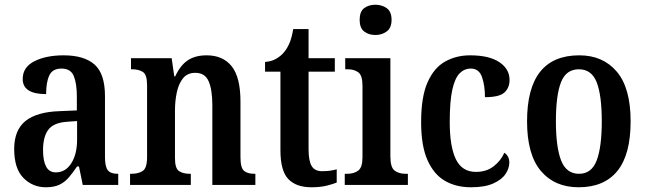

<svg xmlns="http://www.w3.org/2000/svg" viewBox="-20 -782 2729 812"><path d="M174 10Q118 10 79 -29.5Q40 -69 40 -152Q40 -232 88 -270.5Q136 -309 234 -312L305 -315V-373Q305 -429 292 -460.5Q279 -492 240 -492Q202 -492 188.5 -463Q175 -434 175 -384Q76 -384 76 -448Q76 -498 125.5 -523Q175 -548 249 -548Q336 -548 380 -509Q424 -470 424 -375V-118Q424 -77 436 -62Q448 -47 477 -47H480V0H330L314 -78H306Q287 -50 270 -30.5Q253 -11 230.5 -0.5Q208 10 174 10ZM216 -53Q257 -53 281.5 -91.5Q306 -130 306 -191V-270L263 -267Q206 -263 184 -233Q162 -203 162 -147Q162 -102 175 -77.5Q188 -53 216 -53Z M530 0V-47H536Q565 -47 583.5 -59Q602 -71 602 -118V-422Q602 -466 584.5 -477.5Q567 -489 539 -489H534V-536H706L717 -459H721Q742 -505 773.5 -526.5Q805 -548 854 -548Q923 -548 960 -501.5Q997 -455 997 -352V-118Q997 -72 1012 -59.5Q1027 -47 1056 -47H1060V0H878V-338Q878 -402 862.5 -438Q847 -474 806 -474Q773 -474 754.5 -451.5Q736 -429 728 -392.5Q720 -356 720 -315V-113Q720 -70 737 -58.5Q754 -47 783 -47H787V0Z M1297 10Q1233 10 1199.5 -24.5Q1166 -59 1166 -147V-479H1101V-520Q1128 -522 1148 -533.5Q1168 -545 1181 -561Q1194 -576 1204 -599Q1214 -622 1220 -659H1285V-536H1396V-479H1285V-151Q1285 -102 1298 -80Q1311 -58 1342 -58Q1360 -58 1375 -60Q1390 -62 1404 -66V-10Q1390 -4 1362.5 3Q1335 10 1297 10Z M1568 -634Q1539 -634 1520 -649Q1501 -664 1501 -698Q1501 -733 1520 -747.5Q1539 -762 1568 -762Q1595 -762 1615.5 -747.5Q1636 -733 1636 -698Q1636 -664 1615.5 -649Q1595 -634 1568 -634ZM1438 0V-47H1448Q1477 -47 1495 -60.5Q1513 -74 1513 -117V-420Q1513 -463 1495.5 -476Q1478 -489 1451 -489H1440V-536H1631V-120Q1631 -74 1649 -60.5Q1667 -47 1695 -47H1705V0Z M1972 10Q1909 10 1862 -17Q1815 -44 1788 -104.5Q1761 -165 1761 -265Q1761 -373 1788.5 -434.5Q1816 -496 1863 -522Q1910 -548 1968 -548Q2049 -548 2092 -519Q2135 -490 2135 -444Q2135 -411 2113.5 -391Q2092 -371 2031 -371Q2031 -420 2018.5 -456Q2006 -492 1971 -492Q1944 -492 1924 -472Q1904 -452 1893 -403Q1882 -354 1882 -266Q1882 -162 1908 -108.5Q1934 -55 1993 -55Q2037 -55 2067.5 -78.5Q2098 -102 2113 -136Q2134 -122 2134 -94Q2134 -71 2118.5 -47Q2103 -23 2067 -6.5Q2031 10 1972 10Z M2427 10Q2326 10 2267.5 -59Q2209 -128 2209 -269Q2209 -548 2430 -548Q2530 -548 2588.5 -479Q2647 -410 2647 -269Q2647 -128 2591 -59Q2535 10 2427 10ZM2429 -47Q2482 -47 2503.5 -103.5Q2525 -160 2525 -269Q2525 -379 2503.5 -434Q2482 -489 2428 -489Q2374 -489 2352.5 -434Q2331 -379 2331 -269Q2331 -160 2353 -103.5Q2375 -47 2429 -47Z"/></svg>

Font: Noto Serif Myanmar Cond SemBd
Style: Regular
Weight: 600
Width: 3
Designer: Ben Mitchell and the Monotype Design Team
Foundry: Monotype Imaging Inc.
Version: Version 2.106; ttfautohint (v1.8.4.7-5d5b)